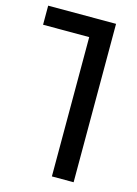

<svg xmlns="http://www.w3.org/2000/svg" viewBox="-110 -775 598 836"><g transform="rotate(15 188.5 -357.0)"><path d="M209 0V-628H1V-714H307V0Z"/></g></svg>

Font: Noto Sans Georgian ExtraCondensed Medium
Style: Regular
Weight: 500
Width: 2
Designer: Monotype Design Team, Akaki Razmadze
Foundry: Google LLC
Version: Version 2.005; ttfautohint (v1.8.4.7-5d5b)